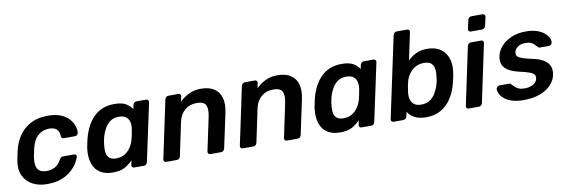

<svg xmlns="http://www.w3.org/2000/svg" viewBox="-53 -1129 4546 1542"><g transform="rotate(-10 2219.5 -358.0)"><path d="M232 10Q165 10 114.5 -17Q64 -44 40 -95.5Q16 -147 29 -220Q32 -235 37 -259.5Q42 -284 46 -300Q73 -409 146 -469.5Q219 -530 332 -530Q395 -530 437.5 -512Q480 -494 504.5 -466Q529 -438 538.5 -408Q548 -378 545 -354Q544 -343 536.5 -336.5Q529 -330 519 -330H428Q418 -330 412.5 -335Q407 -340 406 -350Q406 -390 384.5 -408Q363 -426 323 -426Q274 -426 235.5 -394.5Q197 -363 180 -295Q176 -277 172 -258Q168 -239 165 -225Q154 -156 175 -125Q196 -94 245 -94Q284 -94 315 -110.5Q346 -127 367 -167Q373 -178 379.5 -182.5Q386 -187 396 -187H486Q496 -187 501.5 -180.5Q507 -174 504 -163Q497 -141 478.5 -111.5Q460 -82 428 -54Q396 -26 347.5 -8Q299 10 232 10Z M769 10Q717 10 681 -7.5Q645 -25 624.5 -57Q604 -89 598 -132.5Q592 -176 600 -228Q604 -246 607 -260.5Q610 -275 614 -293Q627 -343 648.5 -386Q670 -429 701.5 -461.5Q733 -494 775.5 -512Q818 -530 873 -530Q935 -530 967.5 -510.5Q1000 -491 1018 -463L1025 -496Q1027 -506 1035 -513Q1043 -520 1053 -520H1132Q1142 -520 1148 -513Q1154 -506 1152 -496L1051 -24Q1049 -14 1041 -7Q1033 0 1023 0H944Q933 0 927.5 -7Q922 -14 924 -24L932 -61Q902 -30 866 -10Q830 10 769 10ZM814 -97Q856 -97 886 -116Q916 -135 934.5 -164.5Q953 -194 961 -225Q966 -243 970 -263.5Q974 -284 977 -302Q983 -332 978 -359.5Q973 -387 952.5 -405Q932 -423 891 -423Q852 -423 824.5 -404.5Q797 -386 779 -356Q761 -326 750 -290Q746 -275 743 -260Q740 -245 738 -230Q733 -194 735.5 -164Q738 -134 756.5 -115.5Q775 -97 814 -97Z M1204 0Q1194 0 1188.5 -7Q1183 -14 1185 -24L1285 -496Q1287 -506 1295.5 -513Q1304 -520 1314 -520H1396Q1406 -520 1411 -513Q1416 -506 1414 -496L1405 -455Q1437 -487 1480.5 -508.5Q1524 -530 1579 -530Q1647 -530 1688 -502.5Q1729 -475 1742.5 -425Q1756 -375 1741 -305L1681 -24Q1679 -14 1671 -7Q1663 0 1652 0H1564Q1554 0 1548.5 -7Q1543 -14 1545 -24L1603 -299Q1616 -360 1600.5 -391.5Q1585 -423 1527 -423Q1470 -423 1430.5 -390Q1391 -357 1378 -299L1320 -24Q1318 -14 1310 -7Q1302 0 1292 0Z M1828 0Q1818 0 1812.5 -7Q1807 -14 1809 -24L1909 -496Q1911 -506 1919.5 -513Q1928 -520 1938 -520H2020Q2030 -520 2035 -513Q2040 -506 2038 -496L2029 -455Q2061 -487 2104.5 -508.5Q2148 -530 2203 -530Q2271 -530 2312 -502.5Q2353 -475 2366.5 -425Q2380 -375 2365 -305L2305 -24Q2303 -14 2295 -7Q2287 0 2276 0H2188Q2178 0 2172.5 -7Q2167 -14 2169 -24L2227 -299Q2240 -360 2224.5 -391.5Q2209 -423 2151 -423Q2094 -423 2054.5 -390Q2015 -357 2002 -299L1944 -24Q1942 -14 1934 -7Q1926 0 1916 0Z M2623 10Q2571 10 2535 -7.5Q2499 -25 2478.5 -57Q2458 -89 2452 -132.5Q2446 -176 2454 -228Q2458 -246 2461 -260.5Q2464 -275 2468 -293Q2481 -343 2502.5 -386Q2524 -429 2555.5 -461.5Q2587 -494 2629.5 -512Q2672 -530 2727 -530Q2789 -530 2821.5 -510.5Q2854 -491 2872 -463L2879 -496Q2881 -506 2889 -513Q2897 -520 2907 -520H2986Q2996 -520 3002 -513Q3008 -506 3006 -496L2905 -24Q2903 -14 2895 -7Q2887 0 2877 0H2798Q2787 0 2781.5 -7Q2776 -14 2778 -24L2786 -61Q2756 -30 2720 -10Q2684 10 2623 10ZM2668 -97Q2710 -97 2740 -116Q2770 -135 2788.5 -164.5Q2807 -194 2815 -225Q2820 -243 2824 -263.5Q2828 -284 2831 -302Q2837 -332 2832 -359.5Q2827 -387 2806.5 -405Q2786 -423 2745 -423Q2706 -423 2678.5 -404.5Q2651 -386 2633 -356Q2615 -326 2604 -290Q2600 -275 2597 -260Q2594 -245 2592 -230Q2587 -194 2589.5 -164Q2592 -134 2610.5 -115.5Q2629 -97 2668 -97Z M3325 10Q3267 10 3229.5 -10Q3192 -30 3175 -61L3167 -24Q3165 -14 3156.5 -7Q3148 0 3138 0H3058Q3048 0 3042.5 -7Q3037 -14 3039 -24L3180 -686Q3182 -696 3190.5 -703Q3199 -710 3209 -710H3294Q3305 -710 3310 -703Q3315 -696 3313 -686L3266 -464Q3297 -493 3333.5 -511.5Q3370 -530 3424 -530Q3477 -530 3513.5 -512Q3550 -494 3571.5 -462.5Q3593 -431 3599.5 -388.5Q3606 -346 3597 -296Q3594 -278 3590.5 -260.5Q3587 -243 3582 -225Q3565 -156 3531 -103Q3497 -50 3446 -20Q3395 10 3325 10ZM3303 -97Q3344 -97 3372 -115.5Q3400 -134 3418.5 -164.5Q3437 -195 3448 -230Q3453 -245 3456 -260Q3459 -275 3460 -290Q3466 -326 3462.5 -356Q3459 -386 3440.5 -404.5Q3422 -423 3379 -423Q3339 -423 3308.5 -405Q3278 -387 3258.5 -359.5Q3239 -332 3231 -302Q3226 -284 3222 -263.5Q3218 -243 3216 -225Q3210 -194 3215 -164.5Q3220 -135 3240.5 -116Q3261 -97 3303 -97Z M3671 0Q3661 0 3655.5 -7Q3650 -14 3652 -24L3752 -496Q3754 -506 3762.5 -513Q3771 -520 3781 -520H3864Q3875 -520 3880 -513Q3885 -506 3883 -496L3783 -24Q3781 -14 3773 -7Q3765 0 3754 0ZM3795 -606Q3785 -606 3779.5 -613Q3774 -620 3776 -630L3792 -702Q3794 -712 3802 -719Q3810 -726 3821 -726H3912Q3922 -726 3928 -719Q3934 -712 3932 -702L3916 -630Q3914 -620 3905.5 -613Q3897 -606 3887 -606Z M4119 10Q4059 10 4019.5 -4Q3980 -18 3957.5 -39Q3935 -60 3926.5 -81Q3918 -102 3920 -116Q3922 -127 3930.5 -133.5Q3939 -140 3948 -140H4027Q4031 -140 4034 -139Q4037 -138 4040 -133Q4051 -122 4063 -110Q4075 -98 4093.5 -89.5Q4112 -81 4142 -81Q4181 -81 4210.5 -96.5Q4240 -112 4246 -141Q4250 -162 4241 -175Q4232 -188 4204 -198.5Q4176 -209 4121 -221Q4067 -234 4034.5 -254Q4002 -274 3990.5 -304Q3979 -334 3988 -374Q3996 -413 4027 -448.5Q4058 -484 4109.5 -507Q4161 -530 4230 -530Q4284 -530 4321.5 -516.5Q4359 -503 4381.5 -483Q4404 -463 4413 -442.5Q4422 -422 4419 -407Q4418 -396 4409.5 -389.5Q4401 -383 4392 -383H4319Q4314 -383 4310 -385Q4306 -387 4304 -390Q4294 -400 4283.5 -411.5Q4273 -423 4256.5 -431Q4240 -439 4210 -439Q4172 -439 4148.5 -422.5Q4125 -406 4119 -381Q4116 -364 4122.5 -351.5Q4129 -339 4156 -328Q4183 -317 4238 -305Q4303 -293 4337.5 -269.5Q4372 -246 4382.5 -215.5Q4393 -185 4385 -148Q4376 -103 4341.5 -67Q4307 -31 4251 -10.5Q4195 10 4119 10Z"/></g></svg>

Font: Rubik Medium
Style: Italic
Weight: 500
Italic angle: -12°
Designer: Hubert and Fischer
Foundry: Hubert and Fischer
Version: Version 2.300;gftools[0.9.30]